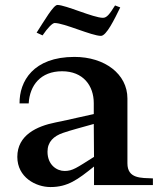

<svg xmlns="http://www.w3.org/2000/svg" viewBox="-20 -748 649 776"><path d="M359 -331V-287C315 -278 273 -267 204 -253C129 -238 50 -202 50 -114C50 -31 125 8 184 8C254 8 294 -22 360 -75V0H598V-27C551 -29 495 -25 495 -88V-350C495 -449 403 -518 281 -518C114 -518 58 -419 59 -330H96C100 -403 144 -460 231 -460C316 -460 359 -402 359 -331ZM128 -616C159 -664 196 -728 212 -728C245 -728 358 -676 396 -676C412 -676 423 -691 445 -726L466 -718C442 -669 410 -603 388 -603C351 -603 239 -655 201 -655C192 -655 173 -636 152 -605ZM172 -135C172 -175 197 -198 235 -211C267 -222 306 -232 359 -247L360 -114C290 -70 274 -57 241 -57C210 -57 172 -81 172 -135Z"/></svg>

Font: Ortica Linear
Style: Bold
Weight: 700
Designer: Benedetta Bovani
Foundry: Collletttivo
Version: Version 2.000;Glyphs 3.1.2 (3151)